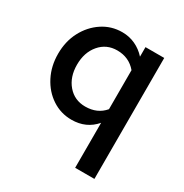

<svg xmlns="http://www.w3.org/2000/svg" viewBox="-166 -637 933 976"><g transform="rotate(30 300.0 -149.5)"><path d="M271 7Q208 7 156.5 -27Q105 -61 75 -119.5Q45 -178 45 -250Q45 -323 75.5 -381Q106 -439 158 -473.5Q210 -508 274 -508Q315 -508 350.5 -491.5Q386 -475 413 -445V-501H523V209H410V-55Q357 7 271 7ZM298 -86Q369 -86 410 -135V-364Q367 -415 298 -415Q235 -415 195.5 -368.5Q156 -322 156 -250Q156 -178 195.5 -132Q235 -86 298 -86Z"/></g></svg>

Font: Red Hat Mono Medium
Style: Regular
Weight: 500
Monospace: yes
Designer: Pentagram, MCKL
Foundry: Pentagram, MCKL
Version: Version 1.023; ttfautohint (v1.8.3)